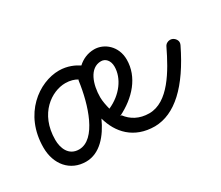

<svg xmlns="http://www.w3.org/2000/svg" viewBox="-60 -365 579 504"><g transform="rotate(-30 229.0 -112.5)"><path d="M226 -54C277 -79 315 -121 315 -174C315 -215 284 -240 254 -240C234 -240 217 -232 204 -220C192 -228 172 -238 146 -238C86 -238 10 -185 10 -83C10 -32 41 5 89 5C131 5 161 -31 180 -73C193 -25 228 15 292 15C353 14 408 -37 456 -136C457 -138 458 -141 458 -144C458 -152 450 -162 439 -162C432 -162 425 -158 422 -151C394 -93 354 -22 296 -22C266 -22 244 -35 230 -54ZM178 -189C169 -122 141 -32 89 -32C57 -32 47 -61 47 -85C47 -165 103 -201 144 -201C159 -201 171 -197 179 -192C179 -191 178 -190 178 -189ZM211 -85C208 -97 205 -111 205 -123C205 -161 219 -204 254 -204C267 -204 278 -193 278 -174C278 -139 252 -103 211 -85Z"/></g></svg>

Font: Sacramento
Style: Regular
Weight: 400
Designer: Astigmatic (AOETI)
Foundry: Astigmatic (AOETI)
Version: Version 1.000